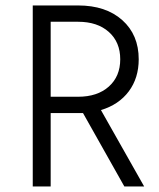

<svg xmlns="http://www.w3.org/2000/svg" viewBox="-20 -670 572 690"><path d="M97.7 0V-650.4H162.1H260.7Q360.4 -650.4 419.4 -597.7Q478.5 -544.9 478.5 -457Q478.5 -389.6 442.9 -341.8Q407.2 -293.9 342.8 -274.4L498 0H426.8L278.3 -263.7H260.7H162.1V0ZM162.1 -591.8V-322.3H260.7Q330.1 -322.3 371.1 -358.9Q412.1 -395.5 412.1 -457Q412.1 -518.6 371.1 -555.2Q330.1 -591.8 260.7 -591.8Z"/></svg>

Font: Lohit Devanagari
Style: Regular
Weight: 400
Version: 2.95.4